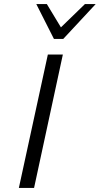

<svg xmlns="http://www.w3.org/2000/svg" viewBox="-20 -927 492 947"><path d="M73 0 216 -658H290L148 0ZM246 -735 265 -777 399 -907H452L292 -735ZM246 -735 159 -907H211L289 -778L292 -735Z"/></svg>

Font: Ysabeau
Style: Italic
Weight: 400
Italic angle: -12°
Designer: Christian Thalmann (Catharsis Fonts)
Version: Version 2.000;gftools[0.9.27.dev2+g8671c4b]